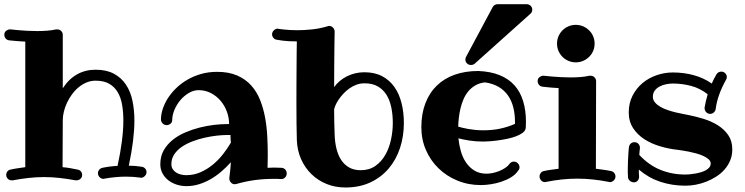

<svg xmlns="http://www.w3.org/2000/svg" viewBox="-20 -832 3452 890"><path d="M632.8 -7.8Q630.9 -7.8 629.9 -8.8Q612.8 -11.2 596.2 -12.2Q579.6 -13.2 563 -13.2Q538.1 -13.2 513.4 -10.7Q488.8 -8.3 463.9 -3.9Q462.9 -2.9 461.9 -2.9Q460.9 -2.9 460 -2.9Q448.7 -2.9 441.4 -11Q434.1 -19 434.1 -28.8Q434.1 -38.1 439.9 -45.2Q445.8 -52.2 455.1 -54.2Q489.7 -61.5 524.9 -63Q551.8 -186.5 551.8 -273.9Q551.8 -312 546.1 -345.5Q540.5 -378.9 526.1 -403.8Q511.7 -428.7 486.8 -443.4Q461.9 -458 422.9 -458Q400.9 -458 381.1 -449.7Q361.3 -441.4 344.5 -427.5Q327.6 -413.6 314 -395Q300.3 -376.5 290.8 -356.2Q281.2 -335.9 276.1 -314.9Q271 -293.9 271 -274.9L270 -57.1Q287.1 -55.7 304.4 -52.7Q321.8 -49.8 339.8 -45.9Q349.1 -44.4 355 -37.4Q360.8 -30.3 360.8 -21Q360.8 -9.8 352.8 -2.9Q344.7 3.9 335 3.9H330.1Q290.5 -3.4 254.9 -7.3Q219.2 -11.2 184.1 -11.2Q149.4 -11.2 113.8 -7.3Q78.1 -3.4 39.1 3.9H34.2Q22.9 3.9 15.9 -3.7Q8.8 -11.2 8.8 -21Q8.8 -30.3 14.4 -37.4Q20 -44.4 28.8 -45.9Q45.9 -49.8 63.2 -52.2Q80.6 -54.7 97.2 -57.1V-639.2Q66.4 -640.6 45.4 -642.8Q24.4 -645 22 -645Q12.2 -646.5 6.1 -653.8Q0 -661.1 0 -670.9Q0 -683.1 8.8 -689.5Q17.6 -695.8 25.9 -695.8H28.8Q29.3 -695.8 40 -694.6Q50.8 -693.4 68.1 -691.9Q85.4 -690.4 107.4 -689.2Q129.4 -688 152.8 -688Q176.3 -688 198.7 -689.7Q221.2 -691.4 240.2 -695.8H245.1Q256.3 -695.8 263.7 -688.2Q271 -680.7 271 -670.9V-422.9Q298.8 -465.8 337.2 -487.3Q375.5 -508.8 422.9 -508.8Q473.6 -508.8 508.1 -490.2Q542.5 -471.7 563.7 -439.9Q585 -408.2 594 -365Q603 -321.8 603 -272.9Q603 -186.5 577.1 -64Q592.3 -64 607.2 -62.7Q622.1 -61.5 636.2 -59.1Q646 -58.1 652.6 -51Q659.2 -43.9 659.2 -34.2Q659.2 -23.4 650.9 -15.6Q642.6 -7.8 632.8 -7.8Z M1050.3 -170.9Q1049.3 -179.2 1048.8 -188Q1048.3 -196.8 1048.3 -206.1H1030.3Q1010.7 -206.1 984.1 -203.1Q957.5 -200.2 929.2 -193.8Q900.9 -187.5 873 -177Q845.2 -166.5 823.2 -151.6Q801.3 -136.7 787.8 -116.7Q774.4 -96.7 774.4 -70.8Q774.4 -57.1 781 -47.4Q787.6 -37.6 797.6 -31.5Q807.6 -25.4 819.8 -22.7Q832 -20 843.3 -20Q877.9 -20 908.9 -33.4Q939.9 -46.9 966.3 -68.6Q992.7 -90.3 1013.7 -117.2Q1034.7 -144 1050.3 -170.9ZM1284.2 -2H1282.2Q1273.9 -2.9 1265.1 -2.9Q1256.3 -2.9 1248 -2.9Q1202.1 -2.9 1159.9 2.9Q1117.7 8.8 1075.2 21Q1073.7 21 1072.3 21.5Q1070.8 22 1068.4 22Q1057.1 22 1050 13.4Q1043 4.9 1043 -3.9V-7.8Q1043 -8.8 1045.4 -27.6Q1047.9 -46.4 1050.3 -80.1Q1029.3 -56.6 1005.6 -36.4Q981.9 -16.1 955.8 -1.2Q929.7 13.7 901.9 22.2Q874 30.8 844.2 30.8Q820.8 30.8 798.8 23.7Q776.9 16.6 760 3.4Q743.2 -9.8 733.2 -28.6Q723.1 -47.4 723.1 -70.8Q723.1 -107.4 739 -135.3Q754.9 -163.1 780.8 -183.8Q806.6 -204.6 839.6 -218.5Q872.6 -232.4 906.7 -241Q940.9 -249.5 973.1 -253.2Q1005.4 -256.8 1030.3 -256.8H1042Q1042 -286.6 1031.5 -314.9Q1021 -343.3 1002.2 -365.2Q983.4 -387.2 957.5 -400.6Q931.6 -414.1 900.4 -414.1Q877.4 -414.1 855.5 -401.1Q833.5 -388.2 816.4 -368.2Q799.3 -348.1 788.8 -323.2Q778.3 -298.3 778.3 -274.9Q778.3 -265.1 770.3 -258.5Q762.2 -252 752.4 -252Q741.7 -252 733.9 -260Q726.1 -268.1 726.1 -277.8Q726.1 -301.3 734.4 -326.9Q742.7 -352.5 758.5 -377.2Q774.4 -401.9 797.1 -423.8Q819.8 -445.8 848.9 -462.6Q877.9 -479.5 912.6 -489.3Q947.3 -499 986.3 -499Q1041 -499 1079.8 -481.9Q1118.7 -464.8 1144.8 -435.5Q1170.9 -406.2 1186 -367.7Q1201.2 -329.1 1209 -286.1Q1216.8 -243.2 1219 -198.7Q1221.2 -154.3 1221.2 -113.8Q1221.2 -93.3 1220.7 -78.6Q1220.2 -64 1220.2 -54.2Q1227.5 -54.2 1235.1 -54.7Q1242.7 -55.2 1250 -55.2Q1258.3 -55.2 1267.3 -54.7Q1276.4 -54.2 1285.2 -54.2Q1295.9 -53.2 1302.5 -45.9Q1309.1 -38.6 1309.1 -27.8Q1309.1 -17.6 1302 -9.8Q1294.9 -2 1284.2 -2Z M1800.8 -262.2Q1800.8 -300.3 1793.9 -333.7Q1787.1 -367.2 1771.7 -392.1Q1756.3 -417 1731.4 -431.4Q1706.5 -445.8 1669.9 -445.8Q1649.4 -445.8 1631.3 -439Q1613.3 -432.1 1597.9 -420.9Q1582.5 -409.7 1570.1 -396Q1557.6 -382.3 1548.8 -368.9Q1540 -355.5 1534.9 -343.5Q1529.8 -331.5 1528.8 -324.2Q1528.8 -293.9 1529.5 -265.1Q1530.3 -236.3 1531.2 -209Q1532.2 -172.9 1539.8 -142.3Q1547.4 -111.8 1562 -89.8Q1576.7 -67.9 1598.9 -55.4Q1621.1 -43 1651.9 -43Q1691.4 -43 1719.5 -62.5Q1747.6 -82 1765.6 -113.3Q1783.7 -144.5 1792.2 -183.6Q1800.8 -222.7 1800.8 -262.2ZM1852.1 -262.2Q1852.1 -199.7 1834 -145.3Q1815.9 -90.8 1781.2 -50.3Q1746.6 -9.8 1696.3 13.7Q1646 37.1 1581.1 37.1Q1534.2 37.1 1493.9 20.8Q1453.6 4.4 1423.6 -24.9Q1393.6 -54.2 1375.7 -94.2Q1357.9 -134.3 1356 -182.1Q1355 -212.4 1354.5 -259.5Q1354 -306.6 1354 -360.8Q1354 -401.4 1354.2 -442.9Q1354.5 -484.4 1354.7 -521.7Q1355 -559.1 1355.2 -589.8Q1355.5 -620.6 1356 -640.1Q1315.4 -640.1 1290 -643.6Q1264.6 -647 1262.2 -647.9Q1252.9 -649.4 1247.1 -656.7Q1241.2 -664.1 1241.2 -672.9Q1241.2 -679.2 1243.9 -684.1Q1246.6 -689 1250.5 -692.4Q1254.4 -695.8 1258.8 -697.5Q1263.2 -699.2 1267.1 -699.2Q1268.1 -699.2 1269 -699.2Q1270 -699.2 1271 -698.2Q1271.5 -698.2 1278.3 -697.3Q1285.2 -696.3 1296.9 -695.1Q1308.6 -693.8 1324.5 -692.9Q1340.3 -691.9 1358.9 -691.9Q1389.2 -691.9 1425.3 -695.6Q1461.4 -699.2 1498 -710Q1502 -711.9 1504.9 -711.9Q1516.1 -711.9 1523.7 -703.9Q1531.2 -695.8 1531.2 -686V-685.1Q1531.2 -684.6 1530.8 -663.3Q1530.3 -642.1 1530 -606.7Q1529.8 -571.3 1529.3 -524.9Q1528.8 -478.5 1528.8 -428.2Q1539.6 -443.4 1554.4 -456.1Q1569.3 -468.8 1587.6 -478Q1606 -487.3 1626.5 -492.2Q1647 -497.1 1668.9 -497.1Q1716.8 -497.1 1751.5 -478.8Q1786.1 -460.4 1808.3 -428.7Q1830.6 -397 1841.3 -354Q1852.1 -311 1852.1 -262.2Z M2367.2 -257.8V-266.1Q2367.2 -302.7 2359.4 -334Q2351.6 -365.2 2334.7 -389.4Q2317.9 -413.6 2291.5 -429.2Q2265.1 -444.8 2228 -450.2Q2202.1 -447.3 2183.1 -436Q2164.1 -424.8 2150.6 -408.4Q2137.2 -392.1 2128.4 -371.6Q2119.6 -351.1 2114.5 -329.3Q2109.4 -307.6 2106.9 -285.9Q2104.5 -264.2 2104 -245.1Q2111.8 -242.7 2123.8 -239.7Q2135.7 -236.8 2150.9 -234.1Q2166 -231.4 2183.8 -229.7Q2201.7 -228 2221.2 -228Q2262.7 -228 2299.1 -235.8Q2335.4 -243.7 2367.2 -257.8ZM2417 -238.8Q2415.5 -226.1 2403.3 -216.8Q2391.1 -207.5 2372.6 -200.4Q2354 -193.4 2331.8 -188.7Q2309.6 -184.1 2288.1 -181.2Q2266.6 -178.2 2248.5 -177Q2230.5 -175.8 2220.2 -175.8Q2184.6 -175.8 2154.5 -180.7Q2124.5 -185.5 2105 -190.9Q2107.9 -160.6 2116.2 -131.3Q2124.5 -102.1 2140.1 -78.9Q2155.8 -55.7 2179.2 -41.3Q2202.6 -26.9 2235.8 -26.9Q2248 -26.9 2263.7 -30Q2279.3 -33.2 2294.4 -39.3Q2309.6 -45.4 2322.3 -54Q2335 -62.5 2342.3 -73.2Q2350.6 -83 2362.3 -83Q2372.6 -83 2380.4 -75Q2388.2 -66.9 2388.2 -57.1Q2388.2 -46.9 2381.8 -41Q2370.1 -22.9 2349.1 -10.3Q2328.1 2.4 2303.7 10.5Q2279.3 18.6 2254.4 22.2Q2229.5 25.9 2209 25.9Q2150.4 25.9 2100.1 5.1Q2049.8 -15.6 2012.7 -51.8Q1975.6 -87.9 1954.3 -136.7Q1933.1 -185.5 1933.1 -242.2Q1933.1 -304.2 1951.7 -352.8Q1970.2 -401.4 2004.4 -434.8Q2038.6 -468.3 2087.4 -485.6Q2136.2 -502.9 2197.3 -502.9Q2254.9 -500.5 2296.6 -483.4Q2338.4 -466.3 2365.2 -436Q2392.1 -405.8 2405 -363Q2418 -320.3 2418 -267.1Q2418 -254.9 2417.5 -247.8Q2417 -240.7 2417 -238.8ZM2447.3 -787.6Q2447.3 -774.9 2438 -767.6L2180.2 -536.6Q2172.9 -530.8 2163.1 -530.8Q2151.9 -530.8 2144.5 -538.3Q2137.2 -545.9 2137.2 -555.7Q2137.2 -562.5 2140.1 -567.9L2264.2 -799.8Q2272 -812.5 2287.1 -812.5H2421.4Q2432.6 -812.5 2439.9 -804.9Q2447.3 -797.4 2447.3 -787.6Z M2807.1 12.2Q2806.2 12.2 2804.9 11.7Q2803.7 11.2 2802.2 11.2Q2762.7 3.4 2727.1 -0.2Q2691.4 -3.9 2656.2 -3.9Q2620.6 -3.9 2585.4 -0.2Q2550.3 3.4 2511.2 11.2Q2509.8 11.2 2508.8 11.7Q2507.8 12.2 2506.3 12.2Q2495.1 12.2 2488 3.9Q2481 -4.4 2481 -14.2Q2481 -22.9 2486.6 -30.3Q2492.2 -37.6 2501 -39.1Q2518.1 -43 2535.4 -45.2Q2552.7 -47.4 2569.3 -49.8V-423.8Q2538.6 -425.3 2517.6 -427.7Q2496.6 -430.2 2494.1 -430.2Q2484.4 -431.6 2478.3 -439Q2472.2 -446.3 2472.2 -456.1Q2472.2 -468.3 2481 -474.6Q2489.7 -481 2498 -481H2501Q2501.5 -481 2512.2 -479.7Q2522.9 -478.5 2540.3 -477.1Q2557.6 -475.6 2579.6 -474.4Q2601.6 -473.1 2625 -473.1Q2648.4 -473.1 2670.9 -474.9Q2693.4 -476.6 2711.9 -481H2717.3Q2728.5 -481 2735.8 -473.4Q2743.2 -465.8 2743.2 -456.1L2742.2 -49.8Q2759.3 -47.4 2776.6 -45.2Q2793.9 -43 2812 -39.1Q2821.3 -37.6 2827.1 -30.3Q2833 -22.9 2833 -14.2Q2833 -2.9 2824.7 4.6Q2816.4 12.2 2807.1 12.2ZM2736.3 -629.9Q2736.3 -611.8 2729.5 -595.9Q2722.7 -580.1 2710.7 -568.4Q2698.7 -556.6 2682.9 -549.8Q2667 -543 2648.9 -543Q2630.9 -543 2615 -549.8Q2599.1 -556.6 2587.4 -568.4Q2575.7 -580.1 2568.8 -595.9Q2562 -611.8 2562 -629.9Q2562 -647.9 2568.8 -663.8Q2575.7 -679.7 2587.4 -691.4Q2599.1 -703.1 2615 -710Q2630.9 -716.8 2648.9 -716.8Q2667 -716.8 2682.9 -710Q2698.7 -703.1 2710.7 -691.4Q2722.7 -679.7 2729.5 -663.8Q2736.3 -647.9 2736.3 -629.9Z M3374.5 -139.2Q3374.5 -111.3 3364.7 -88.1Q3355 -64.9 3338.4 -46.1Q3321.8 -27.3 3300 -13.4Q3278.3 0.5 3254.2 10Q3230 19.5 3205.1 24.2Q3180.2 28.8 3157.2 28.8Q3095.2 28.8 3040.5 10.5Q2985.8 -7.8 2941.4 -45.9Q2941.4 -37.6 2941.4 -29.5Q2941.4 -21.5 2942.4 -14.2V-12.2Q2942.4 -2.4 2935.8 5.4Q2929.2 13.2 2919.4 13.2Q2908.2 13.2 2900.1 6.6Q2892.1 0 2891.1 -9.8Q2890.1 -19.5 2890.1 -29.5Q2890.1 -39.6 2890.1 -49.8Q2890.1 -67.9 2890.9 -85.4Q2891.6 -103 2892.6 -116.9Q2893.6 -130.9 2894.3 -139.9Q2895 -148.9 2895.5 -149.9Q2896.5 -159.7 2903.6 -166.3Q2910.6 -172.9 2920.4 -172.9Q2932.6 -172.9 2939.5 -165Q2946.3 -157.2 2946.3 -147.9V-145Q2945.8 -141.1 2945.3 -136.2Q2944.8 -132.3 2944.3 -126.5Q2943.8 -120.6 2943.4 -113.8Q2987.8 -66.4 3041.3 -44.7Q3094.7 -22.9 3157.2 -22.9Q3164.6 -22.9 3176.3 -23.9Q3188 -24.9 3200.9 -27.1Q3213.9 -29.3 3227.1 -33Q3240.2 -36.6 3250.7 -42.2Q3261.2 -47.9 3267.8 -55.7Q3274.4 -63.5 3274.4 -74.2Q3274.4 -85 3264.9 -93.5Q3255.4 -102.1 3240.7 -108.9Q3226.1 -115.7 3208.3 -120.6Q3190.4 -125.5 3173.6 -128.9Q3156.7 -132.3 3143.3 -134.3Q3129.9 -136.2 3123.5 -137.2Q3081.5 -141.6 3040.8 -153.6Q3000 -165.5 2967.3 -186.5Q2934.6 -207.5 2914.6 -238.3Q2894.5 -269 2894.5 -311Q2894.5 -354 2912.1 -388.4Q2929.7 -422.9 2958.3 -446.8Q2986.8 -470.7 3023.7 -483.4Q3060.5 -496.1 3099.1 -496.1Q3149.9 -496.1 3195.6 -483.6Q3241.2 -471.2 3279.3 -444.8Q3283.7 -455.6 3289.6 -466.6Q3295.4 -477.5 3301.3 -487.8Q3305.2 -494.1 3311.3 -497.1Q3317.4 -500 3323.2 -500Q3334.5 -500 3341.8 -492.4Q3349.1 -484.9 3349.1 -475.1Q3349.1 -467.3 3345.2 -461.9Q3326.7 -428.7 3314.2 -394.8Q3301.8 -360.8 3297.4 -326.2Q3295.9 -316.9 3288.6 -310.5Q3281.2 -304.2 3271.5 -304.2Q3260.7 -304.2 3253.4 -312.3Q3246.1 -320.3 3246.1 -330.1V-334Q3251.5 -364.3 3260.3 -395Q3225.1 -422.9 3183.6 -433.8Q3142.1 -444.8 3099.1 -444.8Q3084.5 -444.8 3068.4 -441.7Q3052.2 -438.5 3038.3 -431.4Q3024.4 -424.3 3015.4 -412.6Q3006.3 -400.9 3006.3 -383.8Q3006.3 -368.7 3016.1 -357.2Q3025.9 -345.7 3041 -336.9Q3056.2 -328.1 3075 -321.8Q3093.8 -315.4 3112.1 -311Q3130.4 -306.6 3146.2 -303.7Q3162.1 -300.8 3171.4 -298.8Q3205.6 -292 3241.5 -281Q3277.3 -270 3306.9 -251.7Q3336.4 -233.4 3355.5 -206.1Q3374.5 -178.7 3374.5 -139.2Z"/></svg>

Font: Ribeye
Style: Regular
Weight: 400
Designer: Astigmatic (AOETI)
Foundry: Astigmatic (AOETI)
Version: Version 1.000